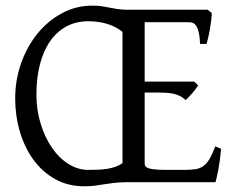

<svg xmlns="http://www.w3.org/2000/svg" viewBox="-20 -650 838 685"><path d="M294.9 -43.9Q314.5 -43.9 331.5 -44.7Q348.6 -45.4 363.5 -47.9Q378.4 -50.3 391.6 -54.9Q404.8 -59.6 417 -67.9V-536.6Q391.1 -556.6 360.4 -565.4Q329.6 -574.2 294.9 -574.2Q251.5 -574.2 217 -555.7Q182.6 -537.1 158.9 -503.2Q135.3 -469.2 122.6 -420.9Q109.9 -372.6 109.9 -313Q109.9 -258.3 124.8 -209.5Q139.6 -160.6 164.8 -123.8Q189.9 -86.9 223.6 -65.4Q257.3 -43.9 294.9 -43.9ZM769 -119.1Q765.1 -76.7 759 -45.4Q752.9 -14.2 749 0H429.7Q403.8 0.5 385.3 2.7Q366.7 4.9 350.6 7.6Q334.5 10.3 318.4 12.5Q302.2 14.6 280.8 14.6Q222.2 14.6 176.3 -11.2Q130.4 -37.1 98.9 -80.6Q67.4 -124 50.8 -180.7Q34.2 -237.3 34.2 -298.8Q34.2 -365.2 55.7 -425.3Q77.1 -485.4 114.3 -530.8Q151.4 -576.2 201.4 -603Q251.5 -629.9 309.1 -629.9Q328.6 -629.9 343 -627.7Q357.4 -625.5 370.6 -622.8Q383.8 -620.1 398.2 -617.9Q412.6 -615.7 432.1 -615.2H721.2L735.8 -603Q734.9 -590.3 733.2 -575.2Q731.4 -560.1 728.8 -544.9Q726.1 -529.8 722.9 -516.1Q719.7 -502.4 716.8 -493.2H693.8Q692.9 -515.6 689.9 -530.5Q687 -545.4 682.1 -554.4Q677.2 -563.5 670.2 -567.1Q663.1 -570.8 653.8 -570.8H496.1V-358.9H672.9L687 -345.2Q682.6 -338.4 676.8 -330.8Q670.9 -323.2 664.8 -316.2Q658.7 -309.1 652.8 -303Q647 -296.9 642.1 -293Q634.8 -300.3 626.2 -305.2Q617.7 -310.1 606.7 -313.5Q595.7 -316.9 580.6 -318.4Q565.4 -319.8 544.9 -319.8H496.1V-75.2Q496.1 -67.9 496.6 -62.3Q497.1 -56.6 503.9 -52.5Q510.7 -48.3 527.3 -46.1Q543.9 -43.9 576.2 -43.9H639.2Q661.6 -43.9 677.5 -46.4Q693.4 -48.8 705.3 -57.4Q717.3 -65.9 727.3 -82.5Q737.3 -99.1 748 -127.9Z"/></svg>

Font: Gentium Plus Phon
Style: Regular
Weight: 400
Designer: J. Victor Gaultney, Annie Olsen, Iska Routamaa, Becca Hirsbrunner
Foundry: SIL International
Version: Version 5.000